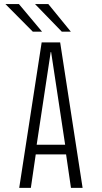

<svg xmlns="http://www.w3.org/2000/svg" viewBox="-20 -904 490 924"><path d="M377.5 0H321.5L298 -161H152L128.5 0H72.5L180.5 -700H269.5ZM224 -653.5 156.5 -207.5H293.5L226 -653.5ZM277.5 -751.5 148.5 -884.5H212.5L321 -751.5ZM138 -751.5 6 -884.5H71L182.5 -751.5Z"/></svg>

Font: Trispace Condensed ExtraLight
Style: Regular
Weight: 200
Width: 3
Designer: Tyler Finck
Foundry: Etcetera Type Company
Version: Version 1.210; ttfautohint (v1.8.3)